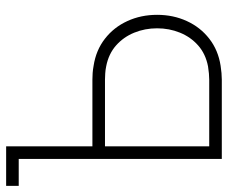

<svg xmlns="http://www.w3.org/2000/svg" viewBox="-90 -680 760 641"><g transform="rotate(-90 290.5 -360.0)"><path d="M345 0H80V-678H-10V-720H122V-432H345Q355.5 -432 366.5 -431.2Q377.5 -430.5 391 -428Q443 -420 481.2 -390.2Q519.5 -360.5 540.2 -315.2Q561 -270 561 -216Q561 -162 540.2 -116.8Q519.5 -71.5 481.2 -41.8Q443 -12 391 -4Q377.5 -2 366.5 -1Q355.5 0 345 0ZM122 -390V-42H345Q353.5 -42 365.2 -43Q377 -44 389 -46Q430.5 -54 458.8 -79Q487 -104 501.5 -139.8Q516 -175.5 516 -216Q516 -256.5 501.5 -292.2Q487 -328 458.8 -353Q430.5 -378 389 -386Q377 -388.5 365.2 -389.2Q353.5 -390 345 -390Z"/></g></svg>

Font: Manrope Variable Light
Style: Regular
Weight: 200
Designer: Mikhail Sharanda
Foundry: Mikhail Sharanda
Version: Version 4.505